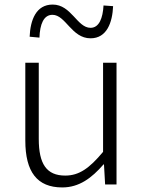

<svg xmlns="http://www.w3.org/2000/svg" viewBox="-20 -809 629 842"><path d="M253 13C327 13 382 -28 434 -88H436L441 0H491V-534H432V-143C372 -71 327 -39 266 -39C184 -39 150 -90 150 -200V-534H91V-193C91 -55 143 13 253 13ZM377 -641C449 -641 473 -711 476 -782L434 -785C431 -730 415 -687 377 -687C318 -687 293 -789 211 -789C138 -789 113 -721 110 -648L153 -644C155 -702 171 -744 210 -744C268 -744 294 -641 377 -641Z"/></svg>

Font: GenYoGothic2 TW L
Style: Regular
Weight: 300
Version: Version 2.100;PS 2.1;hotconv 16.6.51;makeotf.lib2.5.65220 DE